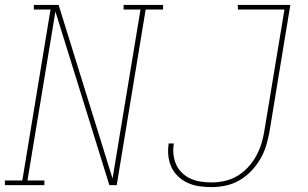

<svg xmlns="http://www.w3.org/2000/svg" viewBox="-38 -755 1258 783"><path d="M-18 0V-19H53L168 -716H100V-735H201L421 -27L535 -716H466V-735H627V-716H556L438 0H408L188 -708L74 -19H143V0ZM824 8Q799 8 774.5 4.5Q750 1 728 -9Q706 -19 688.5 -35.5Q671 -52 661 -73.5Q651 -95 648.5 -120Q646 -145 650 -170H671Q667 -147 669.5 -125Q672 -103 680.5 -84Q689 -65 704.5 -50Q720 -35 739 -26.5Q758 -18 780 -14.5Q802 -11 825 -11Q851 -11 878 -17Q905 -23 929 -37Q953 -51 973 -72.5Q993 -94 1006.5 -118.5Q1020 -143 1028 -169Q1036 -195 1040 -221L1122 -716H932V-735H1146L1061 -218Q1056 -190 1047.5 -161.5Q1039 -133 1023.5 -106.5Q1008 -80 986.5 -57.5Q965 -35 938 -19.5Q911 -4 882 2Q853 8 824 8Z"/></svg>

Font: Iosevka Etoile Thin
Style: Italic
Weight: 100
Italic angle: -9°
Designer: Belleve Invis
Foundry: Belleve Invis
Version: Version 22.1.2; ttfautohint (v1.8.4)